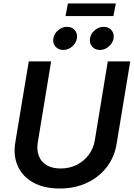

<svg xmlns="http://www.w3.org/2000/svg" viewBox="-20 -1084 776 1115"><path d="M326.7 10.7Q235.8 10.7 173.6 -23.7Q111.3 -58.1 83.7 -118.7Q56.2 -179.2 68.8 -256.8L147 -727.5H276.9L199.7 -258.8Q191.9 -212.9 205.6 -178.2Q219.2 -143.6 251.5 -124.5Q283.7 -105.5 331.5 -105.5Q383.3 -105.5 425.5 -126.7Q467.8 -147.9 495.1 -184.6Q522.5 -221.2 530.3 -267.6L606 -727.5H736.3L657.2 -248.5Q644.5 -170.4 598.9 -112.1Q553.2 -53.7 483.4 -21.5Q413.6 10.7 326.7 10.7ZM560.1 -793.9Q531.2 -793.9 514.6 -813.7Q498 -833.5 502.9 -861.3Q507.3 -889.2 530.5 -908.7Q553.7 -928.2 582.5 -928.2Q610.8 -928.2 627.4 -908.7Q644 -889.2 639.6 -861.3Q634.8 -833.5 611.6 -813.7Q588.4 -793.9 560.1 -793.9ZM347.2 -793.9Q318.8 -793.9 302 -813.7Q285.2 -833.5 290 -861.3Q294.4 -889.2 317.9 -908.7Q341.3 -928.2 369.6 -928.2Q397.9 -928.2 414.6 -908.7Q431.2 -889.2 426.8 -861.3Q421.9 -833.5 398.7 -813.7Q375.5 -793.9 347.2 -793.9ZM652.8 -1064 638.7 -990.7H360.4L374.5 -1064Z"/></svg>

Font: Inter 16pt SemiBold
Style: Italic
Weight: 600
Italic angle: -9.3988°
Version: Version 4.001;git-66647c0bb